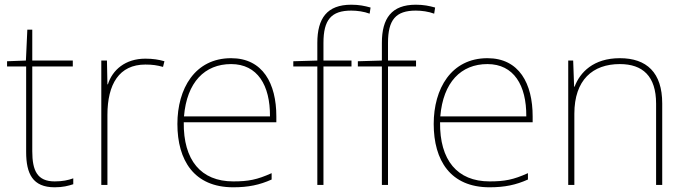

<svg xmlns="http://www.w3.org/2000/svg" viewBox="-20 -785 2915 815"><path d="M212 -15C138 -15 117 -61 117 -143V-503H289V-528H117V-659H96L90 -528L10 -525V-503H91V-140C91 -47 119 10 212 10C247 10 269 4 291 -3V-28C269 -20 245 -15 212 -15Z M597 -536C512 -536 457 -488 438 -427H436L434 -528H410V0H436V-297C436 -428 486 -511 597 -511C627 -511 647 -508 672 -501L678 -525C654 -532 629 -536 597 -536Z M961 -538C807 -538 733 -408 733 -259C733 -104 804 10 970 10C1034 10 1082 0 1133 -23V-50C1071 -22 1034 -15 970 -15C833 -15 758 -105 760 -266H1153V-291C1153 -430 1096 -538 961 -538ZM961 -513C1073 -513 1127 -423 1126 -291H761C773 -436 849 -513 961 -513Z M1472 -503V-528H1353V-603C1353 -701 1386 -740 1471 -740C1496 -740 1525 -736 1549 -727L1553 -753C1528 -760 1504 -765 1471 -765C1368 -765 1327 -707 1327 -603V-528L1225 -525V-503H1327V0H1353V-503Z M1746 -503V-528H1627V-603C1627 -701 1660 -740 1745 -740C1770 -740 1799 -736 1823 -727L1827 -753C1802 -760 1778 -765 1745 -765C1642 -765 1601 -707 1601 -603V-528L1499 -525V-503H1601V0H1627V-503Z M2049 -538C1895 -538 1821 -408 1821 -259C1821 -104 1892 10 2058 10C2122 10 2170 0 2221 -23V-50C2159 -22 2122 -15 2058 -15C1921 -15 1846 -105 1848 -266H2241V-291C2241 -430 2184 -538 2049 -538ZM2049 -513C2161 -513 2215 -423 2214 -291H1849C1861 -436 1937 -513 2049 -513Z M2611 -538C2499 -538 2442 -478 2419 -417H2417L2413 -528H2392V0H2418V-302C2418 -446 2496 -513 2611 -513C2708 -513 2765 -462 2765 -345V0H2791V-346C2791 -477 2725 -538 2611 -538Z"/></svg>

Font: Noto Sans Sinhala Thin
Style: Regular
Weight: 100
Designer: Jelle Bosma - Monotype Design Team
Foundry: Monotype Imaging Inc.
Version: Version 2.006